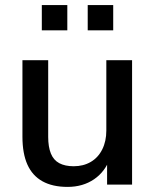

<svg xmlns="http://www.w3.org/2000/svg" viewBox="-20 -724 609 753"><path d="M245 9Q186 9 146.5 -13Q107 -35 87.5 -78.5Q68 -122 68 -188V-488H169V-187Q169 -148 179.5 -122Q190 -96 212.5 -84Q235 -72 269 -72Q307 -72 336 -89Q365 -106 381 -138Q397 -170 397 -212V-488H498V0H400V-107H413Q393 -51 349 -21Q305 9 245 9ZM324 -605V-704H424V-605ZM144 -605V-704H244V-605Z"/></svg>

Font: Nunito Sans 12pt SemiBold
Style: Regular
Weight: 600
Designer: Vernon Adams
Foundry: Vernon Adams
Version: Version 3.101;gftools[0.9.27]